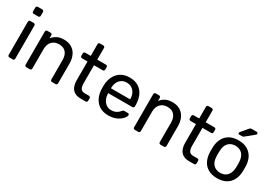

<svg xmlns="http://www.w3.org/2000/svg" viewBox="12 -1549 3331 2375"><g transform="rotate(30 1677.0 -361.5)"><path d="M97 0Q87 0 80.5 -6.5Q74 -13 74 -23V-497Q74 -507 80.5 -513.5Q87 -520 97 -520H145Q155 -520 161.5 -513.5Q168 -507 168 -497V-23Q168 -13 161.5 -6.5Q155 0 145 0ZM89 -617Q79 -617 72.5 -623.5Q66 -630 66 -640V-694Q66 -704 72.5 -711Q79 -718 89 -718H152Q162 -718 169 -711Q176 -704 176 -694V-640Q176 -630 169 -623.5Q162 -617 152 -617Z M339 0Q329 0 322.5 -6.5Q316 -13 316 -23V-497Q316 -507 322.5 -513.5Q329 -520 339 -520H386Q396 -520 402.5 -513.5Q409 -507 409 -497V-453Q435 -487 474.5 -508.5Q514 -530 576 -530Q641 -530 686.5 -501.5Q732 -473 755.5 -422.5Q779 -372 779 -305V-23Q779 -13 772.5 -6.5Q766 0 756 0H706Q696 0 689.5 -6.5Q683 -13 683 -23V-300Q683 -370 649 -409.5Q615 -449 549 -449Q487 -449 449.5 -409.5Q412 -370 412 -300V-23Q412 -13 405.5 -6.5Q399 0 389 0Z M1117 0Q1061 0 1026 -21.5Q991 -43 975 -82.5Q959 -122 959 -176V-440H881Q871 -440 864.5 -446.5Q858 -453 858 -463V-497Q858 -507 864.5 -513.5Q871 -520 881 -520H959V-687Q959 -697 965.5 -703.5Q972 -710 982 -710H1029Q1039 -710 1045.5 -703.5Q1052 -697 1052 -687V-520H1176Q1187 -520 1193 -513.5Q1199 -507 1199 -497V-463Q1199 -453 1193 -446.5Q1187 -440 1176 -440H1052V-183Q1052 -136 1068 -109Q1084 -82 1125 -82H1186Q1196 -82 1202.5 -75.5Q1209 -69 1209 -59V-23Q1209 -13 1202.5 -6.5Q1196 0 1186 0Z M1513 10Q1409 10 1348 -53.5Q1287 -117 1281 -227Q1280 -240 1280 -260.5Q1280 -281 1281 -294Q1285 -365 1314 -418.5Q1343 -472 1393.5 -501Q1444 -530 1512 -530Q1588 -530 1639.5 -498Q1691 -466 1718 -407Q1745 -348 1745 -269V-252Q1745 -241 1738.5 -235Q1732 -229 1722 -229H1376Q1376 -228 1376 -225Q1376 -222 1376 -220Q1378 -179 1394 -143.5Q1410 -108 1440.5 -86Q1471 -64 1512 -64Q1548 -64 1572 -75Q1596 -86 1611 -99.5Q1626 -113 1631 -121Q1640 -133 1645 -135.5Q1650 -138 1661 -138H1710Q1719 -138 1725.5 -132.5Q1732 -127 1731 -117Q1730 -102 1715 -80.5Q1700 -59 1672.5 -38Q1645 -17 1604.5 -3.5Q1564 10 1513 10ZM1376 -298H1650V-301Q1650 -346 1633.5 -381Q1617 -416 1586 -436.5Q1555 -457 1512 -457Q1469 -457 1438.5 -436.5Q1408 -416 1392 -381Q1376 -346 1376 -301Z M1888 0Q1878 0 1871.5 -6.5Q1865 -13 1865 -23V-497Q1865 -507 1871.5 -513.5Q1878 -520 1888 -520H1935Q1945 -520 1951.5 -513.5Q1958 -507 1958 -497V-453Q1984 -487 2023.5 -508.5Q2063 -530 2125 -530Q2190 -530 2235.5 -501.5Q2281 -473 2304.5 -422.5Q2328 -372 2328 -305V-23Q2328 -13 2321.5 -6.5Q2315 0 2305 0H2255Q2245 0 2238.5 -6.5Q2232 -13 2232 -23V-300Q2232 -370 2198 -409.5Q2164 -449 2098 -449Q2036 -449 1998.5 -409.5Q1961 -370 1961 -300V-23Q1961 -13 1954.5 -6.5Q1948 0 1938 0Z M2666 0Q2610 0 2575 -21.5Q2540 -43 2524 -82.5Q2508 -122 2508 -176V-440H2430Q2420 -440 2413.5 -446.5Q2407 -453 2407 -463V-497Q2407 -507 2413.5 -513.5Q2420 -520 2430 -520H2508V-687Q2508 -697 2514.5 -703.5Q2521 -710 2531 -710H2578Q2588 -710 2594.5 -703.5Q2601 -697 2601 -687V-520H2725Q2736 -520 2742 -513.5Q2748 -507 2748 -497V-463Q2748 -453 2742 -446.5Q2736 -440 2725 -440H2601V-183Q2601 -136 2617 -109Q2633 -82 2674 -82H2735Q2745 -82 2751.5 -75.5Q2758 -69 2758 -59V-23Q2758 -13 2751.5 -6.5Q2745 0 2735 0Z M3067 10Q2991 10 2940 -19Q2889 -48 2862 -99.5Q2835 -151 2832 -217Q2831 -234 2831 -260.5Q2831 -287 2832 -303Q2835 -370 2862.5 -421Q2890 -472 2941 -501Q2992 -530 3067 -530Q3142 -530 3193 -501Q3244 -472 3271.5 -421Q3299 -370 3302 -303Q3303 -287 3303 -260.5Q3303 -234 3302 -217Q3299 -151 3272 -99.5Q3245 -48 3194 -19Q3143 10 3067 10ZM3067 -67Q3129 -67 3166 -106.5Q3203 -146 3206 -222Q3207 -237 3207 -260Q3207 -283 3206 -298Q3203 -374 3166 -413.5Q3129 -453 3067 -453Q3005 -453 2967.5 -413.5Q2930 -374 2928 -298Q2927 -283 2927 -260Q2927 -237 2928 -222Q2930 -146 2967.5 -106.5Q3005 -67 3067 -67ZM3037 -595Q3021 -595 3021 -611Q3021 -619 3026 -624L3101 -714Q3110 -725 3117 -729Q3124 -733 3138 -733H3206Q3225 -733 3225 -713Q3225 -706 3220 -701L3104 -606Q3096 -599 3089 -597Q3082 -595 3071 -595Z"/></g></svg>

Font: Rubik Light
Style: Regular
Weight: 400
Version: Version 2.101